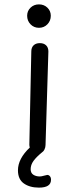

<svg xmlns="http://www.w3.org/2000/svg" viewBox="-20 -703 354 877"><path d="M104 -631Q104 -653 119.5 -668Q135 -683 158 -683Q181 -683 196.5 -668Q212 -653 212 -631Q212 -608 196.5 -592Q181 -576 158 -576Q135 -576 119.5 -592Q104 -608 104 -631ZM213 118Q213 154 158 154Q116 154 89 135Q62 116 62 75Q62 22 116 -29Q114 -37 114 -42L123 -468Q123 -486 133.5 -496Q144 -506 162 -506Q180 -506 190.5 -496Q201 -486 201 -468L188 -41Q188 -30 183 -20Q180 -13 173 -8Q146 14 133 32Q120 50 120 70Q120 87 132 95Q144 103 162 103Q169 103 181 99.5Q193 96 196 96Q203 96 208 102Q213 108 213 118Z"/></svg>

Font: Mali
Style: Regular
Weight: 400
Version: Version 1.000; ttfautohint (v1.6)